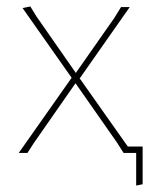

<svg xmlns="http://www.w3.org/2000/svg" viewBox="-20 -474 485 595"><path d="M363 0 342 -33 214 -216 85 -31 65 0H38L202 -233L50 -449L74 -454L93 -423L215 -248L334 -418L355 -452H382L227 -231L376 -20H422V97L402 101V0Z"/></svg>

Font: Alegreya Sans Thin
Style: Regular
Weight: 100
Designer: Juan Pablo del Peral
Foundry: Huerta Tipografica
Version: Version 2.007